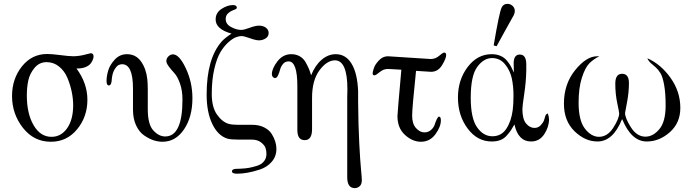

<svg xmlns="http://www.w3.org/2000/svg" viewBox="-20 -719 3559 989"><path d="M42 -224.1Q42 -313 93 -377Q144 -440.9 223.1 -440.9Q247.1 -440.9 291.5 -435.1Q335.9 -429.2 358.9 -429.2H359.9Q390.6 -430.2 417.7 -437.5Q444.8 -444.8 446.8 -444.8Q461.9 -444.8 461.9 -428.2Q461.9 -422.4 459 -413.6Q456.1 -404.8 448 -393.3Q439.9 -381.8 421.9 -374Q403.8 -366.2 377.9 -366.2H374Q430.2 -290 430.2 -205.1Q430.2 -117.2 377.2 -53Q324.2 11.2 242.2 11.2Q154.3 11.2 98.1 -60.5Q42 -132.3 42 -224.1ZM118.2 -228Q118.2 -133.8 153.1 -74Q188 -14.2 245.1 -14.2Q294.9 -14.2 325.9 -58.6Q356.9 -103 356.9 -176.8Q356.9 -210 349.4 -246.6Q341.8 -283.2 326.9 -318.6Q312 -354 283.9 -376.5Q255.9 -398.9 220.2 -398.9Q182.1 -398.9 157.5 -368.9Q132.8 -338.9 125.5 -303.5Q118.2 -268.1 118.2 -228Z M528.8 -301.8Q528.8 -326.7 537.4 -355.7Q545.9 -384.8 571.5 -412.4Q597.2 -439.9 633.8 -439.9Q679.7 -439.9 706.3 -402.6Q732.9 -365.2 738.8 -311Q740.7 -293.9 741.2 -261.2V-155.8Q741.2 -78.6 769.5 -47.4Q797.9 -16.1 831.1 -16.1Q919.9 -16.1 919.9 -206.1Q919.9 -252.9 907 -289.1Q894 -325.2 878.4 -342Q862.8 -358.9 849.9 -376Q836.9 -393.1 836.9 -404.8Q836.9 -418 847.4 -428.5Q857.9 -439 871.1 -439Q903.3 -439 937.3 -366.9Q971.2 -294.9 971.2 -212.9Q971.2 -116.7 928 -52.7Q884.8 11.2 816.9 11.2Q794.9 11.2 771.5 3.7Q748 -3.9 722.4 -21.5Q696.8 -39.1 680.9 -73.5Q665 -107.9 665 -154.8V-263.2Q665 -388.2 608.9 -388.2Q601.1 -388.2 592 -384.5Q583 -380.9 571.5 -363.5Q560.1 -346.2 556.2 -315.9Q556.2 -314.9 555.7 -309.1Q555.2 -303.2 554.7 -299.1Q554.2 -294.9 552.5 -290Q550.8 -285.2 547.9 -282Q544.9 -278.8 541 -278.8Q528.8 -278.8 528.8 -301.8Z M1044.4 -231.9Q1044.4 -418 1122.6 -505.9Q1136.7 -522 1172.4 -545.9Q1090.3 -568.8 1090.8 -619.1Q1090.8 -653.3 1121.1 -673.1Q1151.4 -692.9 1179.7 -692.9Q1191.9 -692.9 1196.8 -687.5Q1201.7 -682.1 1198.7 -675.8Q1196.8 -671.9 1181.6 -666.5Q1166.5 -661.1 1154.5 -650.1Q1142.6 -639.2 1142.6 -621.1Q1142.6 -594.2 1170.7 -579.6Q1198.7 -564.9 1222.7 -564.9Q1236.8 -564.9 1266.1 -575.9Q1295.4 -586.9 1314.5 -586.9Q1335.4 -586.9 1349.6 -576.4Q1363.8 -565.9 1363.8 -548.8Q1363.8 -530.8 1348.1 -521Q1332.5 -511.2 1314.5 -511.2Q1297.4 -511.2 1267.1 -522.2Q1236.8 -533.2 1223.6 -533.2Q1211.4 -533.2 1195.1 -527.1Q1178.7 -521 1156.2 -501Q1133.8 -481 1115.2 -450Q1096.7 -418.9 1083.7 -363Q1070.8 -307.1 1070.8 -235.8Q1070.8 -167 1097.7 -128.9Q1124.5 -90.8 1157.7 -81.1Q1174.8 -76.2 1202.6 -76.2H1277.8Q1314.9 -76.2 1341.3 -62.5Q1367.7 -48.8 1380.1 -28.3Q1392.6 -7.8 1398.2 11Q1403.8 29.8 1403.8 47.9Q1403.8 86.9 1379.6 114.5Q1355.5 142.1 1319.1 154.1Q1282.7 166 1253.7 170.9Q1224.6 175.8 1200.7 175.8Q1174.8 175.8 1174.8 163.1Q1174.8 153.3 1192.4 150.9Q1195.3 150.9 1219.5 149.9Q1243.7 148.9 1262.7 145.5Q1281.7 142.1 1304.2 135Q1326.7 127.9 1339.6 112.1Q1352.5 96.2 1352.5 73.2Q1352.5 59.1 1348.1 44.4Q1343.8 29.8 1325.2 14.9Q1306.6 0 1275.4 0H1203.6Q1168.5 0 1151.4 -4.9Q1102.5 -20 1073.5 -80.6Q1044.4 -141.1 1044.4 -231.9Z M1380.4 -336.9Q1380.4 -365.7 1408.9 -402.8Q1437.5 -439.9 1480.5 -439.9Q1505.4 -439.9 1524.9 -428.5Q1544.4 -417 1555.9 -395.5Q1567.4 -374 1572 -362.5Q1576.7 -351.1 1582.5 -331.1Q1603.5 -382.8 1637 -411.4Q1670.4 -439.9 1709.5 -439.9Q1761.2 -439.9 1791 -390.9Q1820.8 -341.8 1824.7 -250V-195.8Q1825.7 -71.8 1830.6 19.5Q1835.4 110.8 1839.6 153.8Q1843.8 196.8 1843.8 208Q1843.8 231 1832.3 240.5Q1820.8 250 1807.6 250Q1768.6 250 1768.6 193.8V-219.2Q1768.6 -222.2 1769 -235.6Q1769.5 -249 1769.5 -258.8Q1769.5 -407.7 1705.6 -408.2Q1663.6 -408.2 1625.5 -356.7Q1587.4 -305.2 1587.4 -214.8V-53.2Q1587.4 2.9 1549.6 2.9Q1511.7 2.9 1511.7 -48.8V-274.9Q1511.7 -402.8 1466.8 -402.8Q1448.7 -402.8 1437.7 -389.4Q1426.8 -376 1422.6 -360.1Q1418.5 -344.2 1412.1 -330.6Q1405.8 -316.9 1396.5 -316.9Q1390.6 -316.9 1385.5 -322.5Q1380.4 -328.1 1380.4 -336.9Z M1899.4 -341.8Q1899.4 -348.6 1905.8 -367.9Q1912.1 -387.2 1932.1 -408.2Q1952.1 -429.2 1978 -429.2Q1989.3 -429.2 2088.1 -422.1Q2187 -415 2198.2 -415Q2223.1 -415 2242.2 -431.6Q2261.2 -448.2 2268.1 -448.2Q2277.8 -448.2 2278.3 -436Q2278.3 -418 2257.3 -383.5Q2236.3 -349.1 2200.2 -349.1Q2199.2 -349.1 2123 -354Q2103 -162.1 2103 -123Q2103 -81.1 2123 -59.1Q2143.1 -37.1 2166 -37.1Q2186 -37.1 2200.2 -49.6Q2214.4 -62 2219.2 -77.4Q2224.1 -92.8 2230.2 -105.5Q2236.3 -118.2 2241.2 -118.2Q2251 -118.2 2251 -99.1Q2251 -65.9 2222.7 -27.3Q2194.3 11.2 2147.9 11.2Q2105 11.2 2066.2 -23.9Q2027.3 -59.1 2027.3 -121.1Q2027.3 -135.3 2047.4 -359.9Q2029.3 -360.8 2006.8 -362.3Q1984.4 -363.8 1978 -363.8Q1955.1 -363.8 1935.5 -347.4Q1916 -331.1 1909.2 -331.1Q1899.4 -330.6 1899.4 -341.8Z M2338.9 -216.8Q2338.9 -307.6 2388.9 -373.8Q2439 -439.9 2512.7 -439.9Q2538.6 -439.9 2558.8 -430.9Q2579.1 -421.9 2592.5 -405Q2606 -388.2 2612.3 -376Q2618.7 -363.8 2627 -345.2Q2626 -364.3 2626 -393.1Q2626 -438 2657.7 -438Q2690.9 -438 2690.9 -387.2V-357.9Q2689.9 -297.9 2680.4 -235.4Q2670.9 -172.9 2670.9 -157.2Q2670.9 -105.5 2689.9 -82.8Q2709 -60.1 2732.9 -60.1Q2752 -60.1 2764.4 -73Q2776.9 -85.9 2781.7 -98.1Q2784.7 -105 2786.9 -114.5Q2789.1 -124 2792 -127.9Q2794.9 -131.8 2801.8 -134.8Q2807.6 -117.7 2808.1 -105Q2808.1 -64.9 2783.4 -27.6Q2758.8 9.8 2715.8 9.8Q2648.9 9.8 2629.9 -78.1Q2617.7 -57.1 2612.3 -48.6Q2606.9 -40 2591.8 -22.5Q2576.7 -4.9 2557.4 2.4Q2538.1 9.8 2512.7 9.8Q2438.5 9.8 2388.7 -57.1Q2338.9 -124 2338.9 -216.8ZM2404.8 -215.8Q2404.8 -109.9 2437.3 -63.5Q2469.7 -17.1 2516.1 -17.1Q2563 -17.1 2588.4 -56.2Q2613.8 -95.2 2621.1 -152.8Q2625 -182.6 2625 -227.1Q2625 -273.9 2616.5 -314.5Q2607.9 -355 2581.8 -387.5Q2555.7 -419.9 2514.6 -419.9Q2471.7 -419.9 2438.2 -374.3Q2404.8 -328.6 2404.8 -215.8ZM2522.9 -484.9Q2551.8 -655.8 2564 -680.2Q2572.8 -699.2 2593.8 -699.2Q2608.9 -699.2 2620.4 -688.7Q2631.8 -678.2 2631.8 -662.1Q2631.8 -652.3 2626.5 -641.1Q2621.1 -629.9 2577.6 -553.2Q2553.7 -509.3 2538.1 -481Z M2884.8 -185.1Q2884.8 -286.1 2942.6 -357.7Q3000.5 -429.2 3055.7 -429.2H3067.4Q3036.6 -414.1 3015.1 -392.1Q2993.7 -370.1 2977.1 -318.1Q2960.4 -266.1 2960.4 -189.9Q2960.4 -99.1 2992.4 -57.1Q3024.4 -15.1 3064.5 -14.2Q3109.4 -14.2 3139.4 -61.5Q3169.4 -108.9 3169.4 -134.8Q3169.4 -141.6 3159.4 -188.2Q3149.4 -234.9 3149.4 -288.1Q3149.4 -338.9 3184.6 -338.9Q3219.7 -338.9 3219.7 -291Q3219.7 -243.2 3209.7 -191.2Q3199.7 -139.2 3199.7 -137.2Q3199.7 -110.4 3230.2 -62.7Q3260.7 -15.1 3304.7 -15.1Q3343.8 -15.1 3376.2 -53.5Q3408.7 -91.8 3408.7 -175.8Q3408.7 -238.8 3401.1 -281Q3393.6 -323.2 3382.1 -342Q3370.6 -360.8 3358.6 -371.3Q3346.7 -381.8 3333.7 -392.8Q3320.8 -403.8 3314.5 -418.9Q3384.3 -388.2 3434.3 -317.6Q3484.4 -247.1 3484.4 -163.1Q3484.4 -85.9 3430.4 -38.1Q3376.5 9.8 3311.5 9.8Q3232.4 9.8 3185.5 -104H3183.6Q3137.7 9.8 3057.6 9.8Q2993.7 9.8 2939.2 -43.2Q2884.8 -96.2 2884.8 -185.1Z"/></svg>

Font: CMU Serif Upright Italic
Style: UprightItalic
Weight: 500
Version: Version 0.7.0